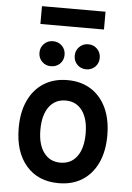

<svg xmlns="http://www.w3.org/2000/svg" viewBox="-60 -937 684 993"><g transform="rotate(5 282.0 -440.0)"><path d="M282 12Q175 12 113.5 -59.5Q52 -131 52 -255Q52 -337.5 80 -397.5Q108 -457.5 159.8 -490.2Q211.5 -523 282 -523Q353 -523 404.5 -490.5Q456 -458 484 -398Q512 -338 512 -255.5Q512 -173 484 -113Q456 -53 404.5 -20.5Q353 12 282 12ZM282 -94.5Q337.5 -94.5 368.5 -137Q399.5 -179.5 399.5 -255.5Q399.5 -332 368.2 -374.5Q337 -417 282 -417Q227 -417 195.8 -374.2Q164.5 -331.5 164.5 -255Q164.5 -179.5 195.8 -137Q227 -94.5 282 -94.5ZM373 -587Q345.5 -587 326.8 -605.5Q308 -624 308 -652Q308 -679.5 326.8 -698.2Q345.5 -717 373 -717Q401 -717 419.5 -698.2Q438 -679.5 438 -652Q438 -624 419.5 -605.5Q401 -587 373 -587ZM190 -587Q162.5 -587 143.8 -605.5Q125 -624 125 -652Q125 -679.5 143.8 -698.2Q162.5 -717 190 -717Q218 -717 236.8 -698.2Q255.5 -679.5 255.5 -652Q255.5 -624 236.8 -605.5Q218 -587 190 -587ZM117 -800V-892.5H447V-800Z"/></g></svg>

Font: Overpass SemiBold
Style: Regular
Weight: 600
Designer: Delve Withrington, Dave Bailey, Thomas Jockin
Foundry: Delve Fonts LLC
Version: Version 4.000